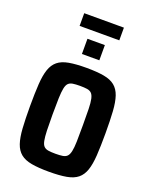

<svg xmlns="http://www.w3.org/2000/svg" viewBox="-183 -1117 974 1223"><g transform="rotate(20 304.0 -505.0)"><path d="M303 8Q232 8 185 -0.5Q138 -9 110.5 -31.5Q83 -54 69.5 -93.5Q56 -133 52 -194.5Q48 -256 48 -344Q48 -432 52 -493.5Q56 -555 69.5 -594.5Q83 -634 110.5 -656.5Q138 -679 185 -687.5Q232 -696 303 -696Q375 -696 422 -687.5Q469 -679 496.5 -656.5Q524 -634 537.5 -594.5Q551 -555 555 -493.5Q559 -432 559 -344Q559 -256 555 -194.5Q551 -133 537.5 -93.5Q524 -54 496.5 -31.5Q469 -9 422 -0.5Q375 8 303 8ZM303 -114Q333 -114 352 -117Q371 -120 382 -131Q393 -142 398.5 -166.5Q404 -191 405 -234Q406 -277 406 -344Q406 -411 405 -454Q404 -497 398.5 -521.5Q393 -546 382 -557Q371 -568 352 -571Q333 -574 303 -574Q274 -574 255 -571Q236 -568 225 -557Q214 -546 209 -521.5Q204 -497 202.5 -454Q201 -411 201 -344Q201 -277 202.5 -234Q204 -191 209 -166.5Q214 -142 225 -131Q236 -120 255 -117Q274 -114 303 -114ZM245 -769V-872H363V-769ZM170 -932V-1018H439V-932Z"/></g></svg>

Font: Saira SemiCondensed
Style: Bold
Weight: 700
Width: 4
Designer: Hector Gatti with collaboration of the Omnibus-Type team
Foundry: Omnibus-Type
Version: Version 1.101